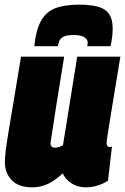

<svg xmlns="http://www.w3.org/2000/svg" viewBox="-20 -793 536 823"><path d="M118 10Q60 10 30.5 -20.5Q1 -51 1 -98Q1 -119 5 -151Q9 -183 17.5 -234Q26 -285 39 -362Q52 -439 70 -550H255Q237 -439 222.5 -348.5Q208 -258 197 -184Q194 -160 216 -160Q233 -160 250 -171L311 -550H496Q478 -443 467 -374.5Q456 -306 449.5 -267Q443 -228 440.5 -210Q438 -192 437.5 -187Q437 -182 437 -180Q437 -163 449 -163Q450 -163 453 -163Q456 -163 460 -165L443 -19Q425 -6 399.5 2Q374 10 348 10Q312 10 286 -7.5Q260 -25 249 -50Q216 -19 185 -4.5Q154 10 118 10ZM318 -773Q363 -773 395.5 -765.5Q428 -758 445.5 -735.5Q463 -713 463 -670Q463 -638 454 -595H354Q355 -601 355.5 -604.5Q356 -608 356 -610Q356 -625 340.5 -634Q325 -643 297 -643Q267 -643 253 -636Q239 -629 234.5 -618Q230 -607 228 -595H127Q134 -664 155.5 -703Q177 -742 216.5 -757.5Q256 -773 318 -773Z"/></svg>

Font: Georama SemiCondensed Black
Style: Italic
Weight: 900
Width: 4
Italic angle: -9°
Designer: Jean-Baptiste Levee
Foundry: Production Type
Version: Version 1.000